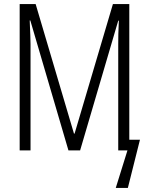

<svg xmlns="http://www.w3.org/2000/svg" viewBox="-20 -734 727 937"><path d="M314 0 128 -634H125Q127 -586 128 -559Q129 -532 129 -519V0H76V-714H154L341 -82H344L531 -714H611V-52H663L604 183H545L602 0H557V-516Q557 -538 557.5 -567.5Q558 -597 560 -633H557L371 0Z"/></svg>

Font: Noto Sans ExtraCondensed Light
Style: Regular
Weight: 300
Width: 2
Designer: Monotype Design Team
Foundry: Monotype Imaging Inc.
Version: Version 2.013; ttfautohint (v1.8.4.7-5d5b)